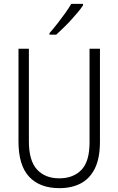

<svg xmlns="http://www.w3.org/2000/svg" viewBox="-20 -967 615 997"><path d="M499 -232Q499 -146 473 -93Q447 -40 400 -15Q353 10 288 10Q187 10 131.5 -49Q76 -108 76 -232V-714H130V-233Q130 -133 172 -87Q214 -41 288 -41Q360 -41 402.5 -84.5Q445 -128 445 -228V-714H499ZM411 -939Q400 -922 383.5 -902.5Q367 -883 348 -862Q329 -841 309 -822Q289 -803 272 -787H237V-795Q259 -820 280 -847Q301 -874 319.5 -900Q338 -926 350 -947H411Z"/></svg>

Font: Noto Sans Bengali Condensed Light
Style: Regular
Weight: 300
Width: 3
Designer: Jelle Bosma - Monotype Design Team
Foundry: Monotype Imaging Inc.
Version: Version 2.003